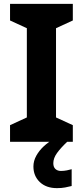

<svg xmlns="http://www.w3.org/2000/svg" viewBox="-20 -734 429 994"><path d="M357 0H32V-86L119 -126V-588L32 -628V-714H357V-628L270 -588V-126L357 -86ZM256 111Q256 131 267 141Q278 151 295 151Q311 151 326 148Q341 145 351 142V229Q335 233 317 236.5Q299 240 275 240Q219 240 186 208.5Q153 177 153 128Q153 99 168 72Q183 45 207.5 22.5Q232 0 263 -17L328 0Q294 32 275 58.5Q256 85 256 111Z"/></svg>

Font: Noto Sans Cham
Style: Regular
Weight: 400
Designer: Monotype Design Team
Foundry: Monotype Imaging Inc.
Version: Version 2.002